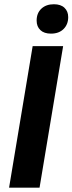

<svg xmlns="http://www.w3.org/2000/svg" viewBox="-20 -862 333 882"><path d="M21.7 0 130 -650H270L161.7 0ZM214.2 -707.5Q182.5 -707.5 165.4 -723.8Q148.3 -740 148.3 -767.5Q148.3 -801.7 170 -822.1Q191.7 -842.5 227.5 -842.5Q259.2 -842.5 276.2 -826.2Q293.3 -810 293.3 -783.3Q293.3 -750 272.1 -728.8Q250.8 -707.5 214.2 -707.5Z"/></svg>

Font: Familjen Grotesk
Style: Bold Italic
Weight: 700
Italic angle: -9.46201°
Designer: Anders Wikstroem, Jonas Baeckman, Matilda Gysing, Kristian Moeller
Foundry: Familjen STHLM AB
Version: Version 2.002; ttfautohint (v1.8.4.7-5d5b)